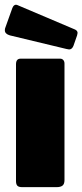

<svg xmlns="http://www.w3.org/2000/svg" viewBox="-25 -772 340 792"><path d="M241 -29Q241 -13 233 -6.5Q225 0 208 0H67Q52 0 46.5 -6Q41 -12 41 -25V-507Q41 -530 60 -530H223Q231 -530 236 -524.5Q241 -519 241 -510ZM47 -751 285 -650Q295 -645 295 -636Q295 -634 293 -626L278 -583Q272 -568 260 -568Q259 -568 249 -570L16 -626Q-5 -632 -5 -647Q-5 -654 -3 -658L26 -739Q29 -747 34.5 -750.5Q40 -754 47 -751Z"/></svg>

Font: Libre Franklin Black
Style: Regular
Weight: 900
Designer: Pablo Impallari, Rodrigo Fuenzalida
Foundry: Impallari Type
Version: Version 1.002; ttfautohint (v1.5)